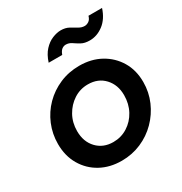

<svg xmlns="http://www.w3.org/2000/svg" viewBox="-180 -899 986 1043"><g transform="rotate(-30 312.5 -378.0)"><path d="M284 12Q210 12 152.5 -19.5Q95 -51 61.5 -108Q28 -165 28 -240Q28 -303 51.5 -359.5Q75 -416 117.5 -459Q160 -502 217 -526.5Q274 -551 340 -551Q415 -551 473 -519Q531 -487 564.5 -431Q598 -375 598 -301Q598 -237 573.5 -180.5Q549 -124 506 -80.5Q463 -37 406 -12.5Q349 12 284 12ZM295 -99Q344 -99 384.5 -124.5Q425 -150 448.5 -193.5Q472 -237 472 -291Q472 -356 433 -398Q394 -440 330 -440Q281 -440 241 -414Q201 -388 177 -345Q153 -302 153 -249Q153 -182 192.5 -140.5Q232 -99 295 -99ZM460 -641Q428 -641 407.5 -652.5Q387 -664 370.5 -675.5Q354 -687 334 -687Q321 -687 309.5 -678.5Q298 -670 290 -648H205Q219 -692 243.5 -718.5Q268 -745 296.5 -756.5Q325 -768 349 -768Q378 -768 399 -756.5Q420 -745 438 -734Q456 -723 475 -723Q488 -723 501 -731.5Q514 -740 520 -761H605Q586 -702 546 -671.5Q506 -641 460 -641Z"/></g></svg>

Font: Plus Jakarta Display Medium
Style: Italic
Weight: 500
Italic angle: -12°
Designer: Gumpita Rahayu
Foundry: Tokotype Studio
Version: Version 1.000